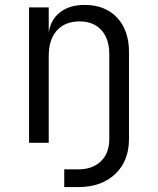

<svg xmlns="http://www.w3.org/2000/svg" viewBox="-20 -580 640 780"><path d="M504 -369V-15Q504 74 448 127Q392 180 298 180H241V108H298Q356 108 390 75Q424 42 424 -15V-360Q424 -422 392 -457.5Q360 -493 303 -493Q244 -493 211 -456Q178 -419 178 -353V0H98V-550H178V-448Q186 -501 224.5 -530.5Q263 -560 324 -560Q407 -560 455.5 -508.5Q504 -457 504 -369Z"/></svg>

Font: JetBrains Mono Semi Light
Style: Regular
Weight: 350
Monospace: yes
Designer: Philipp Nurullin, Konstantin Bulenkov
Foundry: JetBrains
Version: 2.002